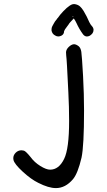

<svg xmlns="http://www.w3.org/2000/svg" viewBox="-20 -752 538 967"><path d="M348.6 -670.9Q340.8 -665 348.6 -667ZM351.6 -659.2Q327.1 -633.8 326.2 -629.9Q311.5 -610.4 307.6 -604.5Q305.7 -599.6 302.7 -594.7Q302.7 -579.1 289.1 -572.3Q281.2 -568.4 273.4 -568.4Q265.6 -568.4 257.8 -573.2Q242.2 -581.1 239.3 -599.6Q239.3 -601.6 240.2 -610.4Q241.2 -616.2 244.1 -621.1Q246.1 -625 250.5 -632.8Q254.9 -640.6 256.8 -643.6Q258.8 -646.5 264.6 -653.3Q269.5 -661.1 271.5 -662.1Q281.2 -676.8 298.8 -695.3Q316.4 -713.9 331.1 -723.6Q346.7 -734.4 360.4 -730.5Q374 -727.5 382.8 -719.7Q392.6 -710.9 401.4 -696.3Q410.2 -681.6 417 -668Q422.9 -654.3 429.7 -640.6Q436.5 -627 442.4 -621.1Q450.2 -613.3 451.2 -602.5Q451.2 -592.8 446.3 -585Q440.4 -577.1 432.6 -572.3Q423.8 -567.4 415 -568.4Q404.3 -570.3 397.5 -580.1Q378.9 -605.5 365.2 -635.7Q359.4 -648.4 351.6 -659.2ZM325.2 -514.6Q338.9 -528.3 352.5 -529.3Q363.3 -529.3 377 -518.6Q386.7 -509.8 389.6 -490.7Q392.6 -471.7 398.4 -368.2Q403.3 -276.4 403.3 -195.3Q403.3 -17.6 390.6 42Q372.1 121.1 347.7 150.4Q309.6 195.3 261.7 195.3Q224.6 195.3 172.9 168.9Q136.7 151.4 94.7 112.8Q52.7 74.2 47.9 53.7Q46.9 50.8 46.9 44.9Q46.9 29.3 59.1 17.1Q71.3 4.9 88.9 4.9Q92.8 4.9 100.6 6.8Q110.4 9.8 134.8 40Q153.3 65.4 183.1 84Q212.9 102.5 232.4 102.5Q276.4 102.5 302.7 48.8Q328.1 -2 328.1 -142.6Q328.1 -212.9 324.2 -288.1Q316.4 -455.1 313.5 -471.7Q312.5 -478.5 312.5 -489.3Q313.5 -502.9 325.2 -514.6Z"/></svg>

Font: sage sans
Style: Regular
Weight: 400
Version: Version 001.032